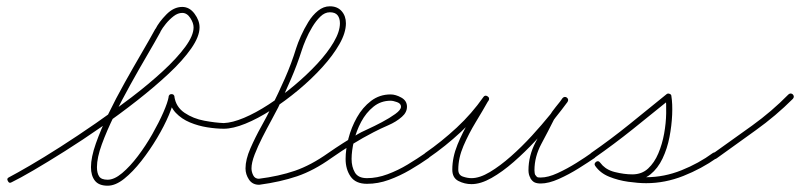

<svg xmlns="http://www.w3.org/2000/svg" viewBox="-20 -571 2542 610"><path d="M17 8Q9 13 5 4Q0 -4 9 -8Q32 -20 75 -45Q118 -70 172 -104.5Q226 -139 284.5 -179.5Q343 -220 398 -262Q453 -304 497.5 -345Q542 -386 568.5 -422Q595 -458 595 -484Q595 -498 584.5 -514Q574 -530 559 -530Q545 -530 531.5 -519.5Q518 -509 507 -495.5Q496 -482 490 -471Q490 -471 490 -470Q490 -470 490 -470Q473 -439 447.5 -395.5Q422 -352 394.5 -302.5Q367 -253 343 -204Q319 -155 303.5 -112.5Q288 -70 288 -40Q288 -21 295 -10.5Q302 0 322 0Q343 0 368 -21Q393 -42 418 -75Q443 -108 464 -145Q485 -182 499 -214Q513 -246 516 -264Q517 -272 525 -272Q533 -272 534 -264Q539 -231 566.5 -212.5Q594 -194 629 -187.5Q664 -181 691 -180Q701 -180 700 -171Q700 -161 691 -162Q667 -162 638.5 -166.5Q610 -171 583.5 -182Q557 -193 538.5 -212.5Q520 -232 516 -262Q514 -270 525 -270Q536 -270 534 -262Q531 -240 516.5 -205.5Q502 -171 479 -132.5Q456 -94 429 -59.5Q402 -25 374.5 -3Q347 19 322 19Q294 19 281.5 3Q269 -13 269 -40Q269 -71 284.5 -115Q300 -159 324 -208.5Q348 -258 376 -308Q404 -358 430 -402.5Q456 -447 474 -480Q474 -480 474 -480Q474 -479 474 -479Q485 -501 508.5 -525Q532 -549 559 -549Q582 -549 598 -527.5Q614 -506 614 -484Q614 -455 587.5 -417Q561 -379 516 -337Q471 -295 415.5 -251.5Q360 -208 301 -167Q242 -126 186.5 -91Q131 -56 86.5 -30Q42 -4 17 8Q17 8 17 8Q17 8 17 8Z M682 -171Q681 -180 691 -180Q718 -181 755 -196.5Q792 -212 833.5 -239Q875 -266 915 -299.5Q955 -333 988 -368.5Q1021 -404 1040.5 -437.5Q1060 -471 1060 -497Q1060 -513 1052.5 -522.5Q1045 -532 1028 -532Q1012 -532 998 -518.5Q984 -505 972 -485Q960 -465 951.5 -445Q943 -425 939 -412Q924 -365 904.5 -320Q885 -275 864 -230Q856 -214 842 -188.5Q828 -163 813.5 -134.5Q799 -106 789 -80Q779 -54 779 -36Q779 -25 784.5 -14Q790 -3 803 -3Q803 -3 802 -3Q802 -3 802 -3Q866 -11 917 -28.5Q968 -46 1023 -85Q1030 -90 1036 -82Q1041 -75 1033 -69Q977 -29 924 -11Q871 7 804 16Q804 16 803 16Q803 16 803 16Q782 16 771 -0.5Q760 -17 760 -36Q760 -64 775.5 -99.5Q791 -135 810 -169Q829 -203 841 -228Q864 -274 885 -321.5Q906 -369 921 -418Q926 -434 936 -456.5Q946 -479 959.5 -501Q973 -523 990.5 -537Q1008 -551 1028 -551Q1052 -551 1065.5 -535.5Q1079 -520 1079 -497Q1079 -467 1058.5 -431Q1038 -395 1004 -357.5Q970 -320 928 -285Q886 -250 842.5 -222Q799 -194 759.5 -178Q720 -162 691 -162Q682 -161 682 -171Z M1033 -69Q1026 -64 1020 -72Q1015 -79 1023 -85Q1046 -101 1069.5 -116Q1093 -131 1117 -145Q1125 -150 1147 -160Q1169 -170 1193.5 -183Q1218 -196 1236 -209Q1254 -222 1254 -232Q1254 -242 1241.5 -246.5Q1229 -251 1221 -251Q1190 -251 1166.5 -232Q1143 -213 1127.5 -184Q1112 -155 1104.5 -123Q1097 -91 1097 -66Q1097 -41 1107.5 -23Q1118 -5 1146 -5Q1178 -5 1211.5 -17.5Q1245 -30 1275.5 -48.5Q1306 -67 1332 -85Q1332 -85 1332 -85Q1332 -85 1332 -85Q1339 -90 1345 -82Q1350 -75 1342 -69Q1315 -50 1282.5 -31Q1250 -12 1215.5 0.5Q1181 13 1146 13Q1110 13 1094 -10Q1078 -33 1078 -66Q1078 -96 1087 -131Q1096 -166 1114 -198Q1132 -230 1159 -250.5Q1186 -271 1221 -271Q1237 -271 1255 -261Q1273 -251 1273 -232Q1273 -214 1257 -200Q1239 -184 1213.5 -173Q1188 -162 1167 -151Q1132 -133 1099 -112.5Q1066 -92 1033 -69Q1033 -69 1033 -69Q1033 -69 1033 -69Z M1341 -69Q1334 -64 1328 -72Q1323 -79 1331 -85Q1383 -121 1431 -165.5Q1479 -210 1516 -263Q1521 -270 1529 -265Q1537 -260 1532 -252Q1514 -220 1491.5 -183Q1469 -146 1452.5 -107.5Q1436 -69 1436 -32Q1436 -15 1450.5 -10Q1465 -5 1478 -5Q1504 -5 1536.5 -24.5Q1569 -44 1603.5 -74.5Q1638 -105 1670 -140Q1702 -175 1727.5 -206.5Q1753 -238 1767 -259Q1773 -266 1780 -260Q1788 -254 1782 -247Q1772 -234 1761 -220.5Q1750 -207 1741 -192Q1741 -192 1741 -192Q1741 -193 1741 -193Q1722 -155 1700 -114Q1678 -73 1678 -30Q1678 -20 1681 -14Q1681 -14 1681 -14Q1681 -15 1681 -15Q1685 -9 1687.5 -8Q1690 -7 1698 -7Q1721 -7 1751.5 -21Q1782 -35 1811.5 -53.5Q1841 -72 1859 -85Q1866 -90 1872 -82Q1877 -75 1869 -69Q1850 -56 1819 -36.5Q1788 -17 1755.5 -2.5Q1723 12 1698 12Q1686 12 1678.5 8.5Q1671 5 1665 -5Q1665 -5 1665 -6Q1665 -6 1665 -6Q1659 -16 1659 -30Q1659 -76 1681.5 -119Q1704 -162 1725 -201Q1725 -201 1725 -202Q1725 -202 1725 -202Q1734 -217 1745.5 -231Q1757 -245 1768 -259Q1773 -266 1781 -261Q1788 -255 1783 -247Q1767 -225 1740.5 -192Q1714 -159 1681 -123.5Q1648 -88 1612 -56.5Q1576 -25 1541.5 -5.5Q1507 14 1478 14Q1456 14 1436.5 4Q1417 -6 1417 -32Q1417 -71 1433.5 -111.5Q1450 -152 1473 -190Q1496 -228 1516 -262Q1520 -270 1529 -264Q1537 -259 1532 -251Q1494 -198 1444.5 -152Q1395 -106 1341 -69Q1341 -69 1341 -69Q1341 -69 1341 -69Z M1855 -72Q1850 -79 1858 -85Q1920 -128 1979.5 -176Q2039 -224 2098 -272Q2102 -275 2107 -273Q2113 -271 2113 -266Q2117 -241 2115.5 -206.5Q2114 -172 2107 -135.5Q2100 -99 2085 -67.5Q2070 -36 2046.5 -17Q2023 2 1989 2Q1958 2 1924 -7.5Q1890 -17 1871 -44Q1866 -51 1874 -57Q1881 -62 1887 -54Q1901 -35 1927 -25Q1953 -15 1982.5 -11.5Q2012 -8 2033 -8Q2090 -8 2145 -30Q2200 -52 2245 -85Q2253 -90 2259 -83Q2264 -75 2257 -69Q2209 -35 2151 -12Q2093 11 2033 11Q2008 11 1976 6.5Q1944 2 1915.5 -9.5Q1887 -21 1871 -44Q1866 -51 1874 -57Q1881 -62 1887 -54Q1903 -32 1933 -24.5Q1963 -17 1989 -17Q2019 -17 2039 -35.5Q2059 -54 2071.5 -83.5Q2084 -113 2090 -146.5Q2096 -180 2096.5 -211Q2097 -242 2095 -263Q2094 -268 2104 -264Q2114 -260 2110 -257Q2051 -209 1991 -161Q1931 -113 1868 -69Q1861 -64 1855 -72Z M2243 -70Q2238 -78 2245 -83Q2307 -127 2369.5 -172Q2432 -217 2485 -271Q2485 -271 2485 -271Q2485 -271 2485 -271Q2492 -277 2499 -271Q2505 -264 2499 -257Q2445 -203 2381.5 -157.5Q2318 -112 2257 -68Q2249 -62 2243 -70Z"/></svg>

Font: FRB American Cursive Guidelines Arrows Extralight
Style: Italic
Weight: 200
Italic angle: -25°
Version: Version 2.0;Modular Font Editor K font №1